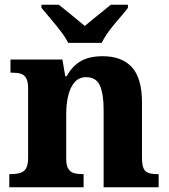

<svg xmlns="http://www.w3.org/2000/svg" viewBox="-20 -786 711 806"><path d="M19 0V-55H23Q46 -55 63 -59.5Q80 -64 89 -78.5Q98 -93 98 -123V-417Q98 -444 89.5 -458.5Q81 -473 65.5 -477Q50 -481 28 -481H24V-536H242L254 -466H260Q282 -507 317.5 -528.5Q353 -550 412 -550Q491 -550 533.5 -504Q576 -458 576 -356V-126Q576 -94 582.5 -79.5Q589 -65 603.5 -60Q618 -55 640 -55H646V0H415V-327Q415 -391 399.5 -426.5Q384 -462 342 -462Q311 -462 292.5 -440Q274 -418 266 -383Q258 -348 258 -308V-119Q258 -92 266.5 -78Q275 -64 290 -59.5Q305 -55 327 -55H331V0ZM266 -606Q255 -629 234.5 -655.5Q214 -682 192 -708Q170 -734 154 -753V-766H227Q241 -755 260.5 -739Q280 -723 300.5 -706.5Q321 -690 336 -677Q351 -690 371.5 -706.5Q392 -723 412 -739Q432 -755 445 -766H517V-753Q503 -734 480 -708Q457 -682 437.5 -655.5Q418 -629 407 -606Z"/></svg>

Font: Noto Serif Hentaigana EL
Style: Regular
Weight: 400
Designer: Kazuhiro Yamada
Foundry: nipponia
Version: Version 1.000